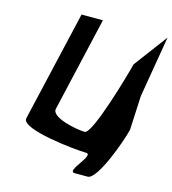

<svg xmlns="http://www.w3.org/2000/svg" viewBox="-118 -785 904 1007"><g transform="rotate(15 333.5 -281.5)"><path d="M61 -88C46 -25 356 6 409 6C462 6 328 125 381 125H451C504 125 587 -106 602 -170L611 -356L667 -688L531 -506C519 -456 418 -98 375 -98C332 -98 186 -126 198 -176L316 -688H200Z"/></g></svg>

Font: Crazy Punk
Style: Obl
Weight: 400
Version: Version 1